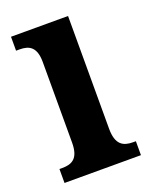

<svg xmlns="http://www.w3.org/2000/svg" viewBox="-108 -598 525 661"><g transform="rotate(-20 154.5 -268.0)"><path d="M14 0H294V-51H284C248 -51 222 -64 222 -123V-536H13V-485H26C61 -485 86 -472 86 -417V-122C86 -64 61 -51 24 -51H14Z"/></g></svg>

Font: Noto Serif Devanagari Condensed
Style: Bold
Weight: 700
Width: 3
Designer: Universal Thirst, Indian Type Foundry and the Monotype Design Team
Foundry: Monotype Imaging Inc.
Version: Version 2.004